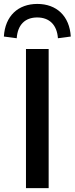

<svg xmlns="http://www.w3.org/2000/svg" viewBox="-60 -972 386 992"><path d="M191.4 0V-718.8H74.2V0ZM26.4 -774.4C31.2 -843.8 69.3 -881.8 132.3 -881.8C194.8 -881.8 234.4 -843.8 239.3 -774.4L305.7 -783.2C299.3 -889.2 232.4 -951.7 132.8 -951.7C33.2 -951.7 -33.7 -889.2 -40 -783.2Z"/></svg>

Font: Winston Medium
Style: Regular
Weight: 500
Designer: Vernon Adams, Kim Jin-seong, David Berlow, Cristiano Sobral
Foundry: The Winston Project Authors
Version: Version 3.004